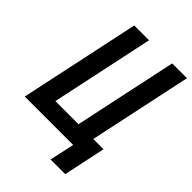

<svg xmlns="http://www.w3.org/2000/svg" viewBox="-248 -821 1074 1074"><g transform="rotate(45 289.0 -283.5)"><path d="M360 147 392 0H9L161 -714H278L148 -103H331L461 -714H578L448 -103H529L476 147Z"/></g></svg>

Font: Noto Sans Condensed SemiBold
Style: Italic
Weight: 600
Width: 3
Italic angle: -12°
Designer: Monotype Design Team
Foundry: Monotype Imaging Inc.
Version: Version 2.013; ttfautohint (v1.8.4.7-5d5b)